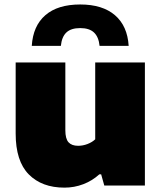

<svg xmlns="http://www.w3.org/2000/svg" viewBox="-20 -829 720 858"><path d="M50 -232.5V-550H272V-247Q272 -209 286.2 -193.2Q300.5 -177.5 329 -177.5Q350.5 -177.5 371.2 -185.5Q392 -193.5 405.5 -206.5V-550H627.5V0H446L432 -50H424Q392 -21 352 -5.8Q312 9.5 268 9.5Q167 9.5 108.5 -49.8Q50 -109 50 -232.5ZM338.5 -809Q438 -809 493.8 -761Q549.5 -713 555 -624H425Q421 -664 400 -683.8Q379 -703.5 338.5 -703.5Q297.5 -703.5 276.8 -684Q256 -664.5 252 -624H122Q127.5 -713.5 182.8 -761.2Q238 -809 338.5 -809Z"/></svg>

Font: Encode Sans Semi Expanded Black
Style: Regular
Weight: 900
Width: 6
Designer: Multiple Designers
Foundry: Impallari Type
Version: Version 2.000